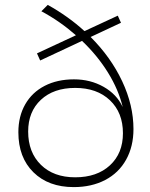

<svg xmlns="http://www.w3.org/2000/svg" viewBox="-20 -763 611 784"><path d="M525 -236Q525 -165 495 -111Q465 -57 409.5 -28Q354 1 281 1Q178 1 116.5 -59.5Q55 -120 55 -223Q55 -288 83 -337Q111 -386 162.5 -412.5Q214 -439 282 -439Q349 -439 403 -408.5Q457 -378 481 -326Q464 -397 421 -466.5Q378 -536 315 -596L144 -516L131 -545L290 -619Q224 -677 149 -717L175 -743Q258 -697 325 -636L461 -699L474 -670L350 -612Q433 -529 479 -431Q525 -333 525 -236ZM482 -219Q482 -303 429 -353.5Q376 -404 287 -404Q199 -404 147 -355.5Q95 -307 95 -226Q95 -141 147 -90Q199 -39 287 -39Q376 -39 429 -88Q482 -137 482 -219Z"/></svg>

Font: Gontserrat ExtraLight
Style: Regular
Weight: 275
Designer: Julieta Ulanovsky
Foundry: Julieta Ulanovsky
Version: Version 6.001